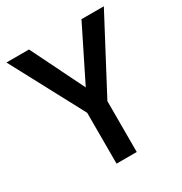

<svg xmlns="http://www.w3.org/2000/svg" viewBox="-162 -804 873 922"><g transform="rotate(-30 274.5 -342.5)"><path d="M331 -282 544 -685H420L274 -391L129 -685H4L219 -282V0H331Z"/></g></svg>

Font: Sunflower Medium
Style: Regular
Weight: 500
Designer: JIKJI
Foundry: JIKJI
Version: Version 1.00